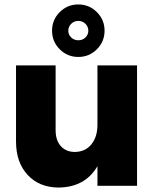

<svg xmlns="http://www.w3.org/2000/svg" viewBox="-20 -835 704 863"><path d="M415.5 -613.5Q381 -579 332 -579Q283 -579 248.5 -613.5Q214 -648 214 -697Q214 -746 248.5 -780.5Q283 -815 332 -815Q381 -815 415.5 -780.5Q450 -746 450 -697Q450 -648 415.5 -613.5ZM364 -728Q351 -741 332 -741Q313 -741 300 -728Q287 -715 287 -697Q287 -679 300 -666.5Q313 -654 332 -654Q351 -654 364 -666.5Q377 -679 377 -697Q377 -715 364 -728ZM418 -541H596V0H418V-88Q363 6 245 8Q157 8 104.5 -48.5Q52 -105 52 -199V-541H230V-250Q230 -204 253.5 -178Q277 -152 317 -152Q364 -153 391 -186.5Q418 -220 418 -274Z"/></svg>

Font: Montserrat arm
Style: Bold
Weight: 700
Designer: Julieta Ulanovsky
Foundry: Julieta Ulanovsky
Version: Version 6.000;PS 006.000;hotconv 1.0.88;makeotf.lib2.5.64775